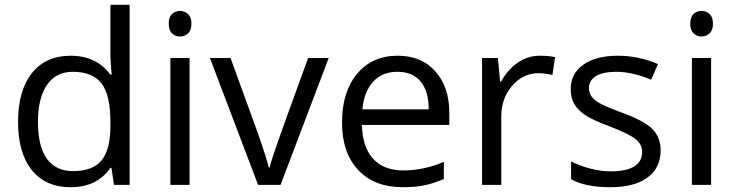

<svg xmlns="http://www.w3.org/2000/svg" viewBox="-20 -780 3106 810"><path d="M450.2 -71.8H445.8Q389.6 9.8 277.8 9.8Q172.9 9.8 114.5 -62Q56.2 -133.8 56.2 -266.1Q56.2 -398.4 114.7 -471.7Q173.3 -544.9 277.8 -544.9Q386.7 -544.9 444.8 -465.8H451.2L447.8 -504.4L445.8 -542V-759.8H526.9V0H460.9ZM288.1 -58.1Q371.1 -58.1 408.4 -103.3Q445.8 -148.4 445.8 -249V-266.1Q445.8 -379.9 408 -428.5Q370.1 -477.1 287.1 -477.1Q215.8 -477.1 178 -421.6Q140.1 -366.2 140.1 -265.1Q140.1 -162.6 177.7 -110.4Q215.3 -58.1 288.1 -58.1Z M779.8 0H698.7V-535.2H779.8ZM691.9 -680.2Q691.9 -708 705.6 -720.9Q719.2 -733.9 739.7 -733.9Q759.3 -733.9 773.4 -720.7Q787.6 -707.5 787.6 -680.2Q787.6 -652.8 773.4 -639.4Q759.3 -626 739.7 -626Q719.2 -626 705.6 -639.4Q691.9 -652.8 691.9 -680.2Z M1068.8 0 865.7 -535.2H952.6L1067.9 -217.8Q1106.9 -106.4 1113.8 -73.2H1117.7Q1123 -99.1 1151.6 -180.4Q1180.2 -261.7 1279.8 -535.2H1366.7L1163.6 0Z M1678.7 9.8Q1560.1 9.8 1491.5 -62.5Q1422.9 -134.8 1422.9 -263.2Q1422.9 -392.6 1486.6 -468.8Q1550.3 -544.9 1657.7 -544.9Q1758.3 -544.9 1816.9 -478.8Q1875.5 -412.6 1875.5 -304.2V-252.9H1506.8Q1509.3 -158.7 1554.4 -109.9Q1599.6 -61 1681.6 -61Q1768.1 -61 1852.5 -97.2V-24.9Q1809.6 -6.3 1771.2 1.7Q1732.9 9.8 1678.7 9.8ZM1656.7 -477.1Q1592.3 -477.1 1554 -435.1Q1515.6 -393.1 1508.8 -318.8H1788.6Q1788.6 -395.5 1754.4 -436.3Q1720.2 -477.1 1656.7 -477.1Z M2257.8 -544.9Q2293.5 -544.9 2321.8 -539.1L2310.5 -463.9Q2277.3 -471.2 2252 -471.2Q2187 -471.2 2140.9 -418.5Q2094.7 -365.7 2094.7 -287.1V0H2013.7V-535.2H2080.6L2089.8 -436H2093.8Q2123.5 -488.3 2165.5 -516.6Q2207.5 -544.9 2257.8 -544.9Z M2767.1 -146Q2767.1 -71.3 2711.4 -30.8Q2655.8 9.8 2555.2 9.8Q2448.7 9.8 2389.2 -23.9V-99.1Q2427.7 -79.6 2471.9 -68.4Q2516.1 -57.1 2557.1 -57.1Q2620.6 -57.1 2654.8 -77.4Q2689 -97.7 2689 -139.2Q2689 -170.4 2661.9 -192.6Q2634.8 -214.8 2556.2 -245.1Q2481.4 -272.9 2450 -293.7Q2418.5 -314.5 2403.1 -340.8Q2387.7 -367.2 2387.7 -403.8Q2387.7 -469.2 2440.9 -507.1Q2494.1 -544.9 2586.9 -544.9Q2673.3 -544.9 2755.9 -509.8L2727.1 -443.8Q2646.5 -477.1 2581.1 -477.1Q2523.4 -477.1 2494.1 -459Q2464.8 -440.9 2464.8 -409.2Q2464.8 -387.7 2475.8 -372.6Q2486.8 -357.4 2511.2 -343.8Q2535.6 -330.1 2605 -304.2Q2700.2 -269.5 2733.6 -234.4Q2767.1 -199.2 2767.1 -146Z M2980 0H2898.9V-535.2H2980ZM2892.1 -680.2Q2892.1 -708 2905.8 -720.9Q2919.4 -733.9 2939.9 -733.9Q2959.5 -733.9 2973.6 -720.7Q2987.8 -707.5 2987.8 -680.2Q2987.8 -652.8 2973.6 -639.4Q2959.5 -626 2939.9 -626Q2919.4 -626 2905.8 -639.4Q2892.1 -652.8 2892.1 -680.2Z"/></svg>

Font: f04293028
Style: Regular
Weight: 400
Foundry: Ascender Corporation
Version: Version 1.10